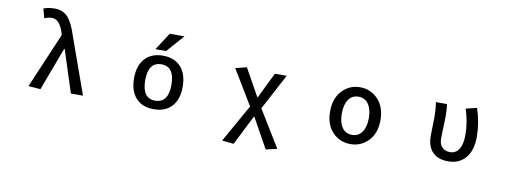

<svg xmlns="http://www.w3.org/2000/svg" viewBox="-74 -1260 5148 1921"><g transform="rotate(10 2500.0 -299.0)"><path d="M351.6 9.8 228.5 0 466.8 -558.6 461.9 -580.1Q421.9 -712.9 340.8 -712.9Q306.6 -712.9 266.6 -695.3L240.2 -790Q289.1 -809.6 353.5 -809.6Q437.5 -809.6 488.3 -753.4Q539.1 -697.3 577.1 -574.2L782.2 0H659.2L520.5 -428.7H515.6Z M1368.2 -261.7Q1368.2 -76.2 1501.5 -76.2Q1634.8 -76.2 1634.8 -260.7Q1634.8 -445.3 1501.5 -445.3Q1368.2 -445.3 1368.2 -261.7ZM1678.7 -760.7 1523.4 -584H1415L1529.3 -760.7ZM1254.9 -260.7Q1254.9 -390.6 1320.3 -461.9Q1385.7 -533.2 1502 -533.2Q1618.2 -533.2 1683.6 -461.9Q1749 -390.6 1749 -260.7Q1749 -130.9 1683.6 -60.1Q1618.2 10.7 1502 10.7Q1385.7 10.7 1320.3 -60.1Q1254.9 -130.9 1254.9 -260.7Z M2349.6 212.9 2231.4 200.2 2447.3 -183.6 2234.4 -536.1 2347.7 -564.5 2502.9 -287.1H2506.8L2634.8 -549.8H2754.9L2561.5 -185.5L2789.1 186.5L2675.8 212.9L2506.8 -90.8H2502.9Z M3500 12.7Q3391.6 12.7 3317.9 -64.5Q3244.1 -141.6 3244.1 -274.4Q3244.1 -408.2 3317.9 -486.3Q3391.6 -564.5 3500 -564.5Q3607.4 -564.5 3681.6 -486.3Q3755.9 -408.2 3755.9 -274.4Q3755.9 -142.6 3681.6 -64.9Q3607.4 12.7 3500 12.7ZM3637.7 -274.4Q3637.7 -364.3 3601.6 -416.5Q3565.4 -468.8 3500 -468.8Q3434.6 -468.8 3398.9 -416.5Q3363.3 -364.3 3363.3 -274.4Q3363.3 -184.6 3398.9 -132.8Q3434.6 -81.1 3500 -81.1Q3565.4 -81.1 3601.6 -133.3Q3637.7 -185.5 3637.7 -274.4Z M4494.1 12.7Q4388.7 12.7 4333.5 -44.9Q4278.3 -102.5 4278.3 -210Q4278.3 -240.2 4280.3 -301.3Q4282.2 -362.3 4282.2 -393.6Q4282.2 -480.5 4270.5 -549.8H4382.8Q4391.6 -506.8 4391.6 -418.9Q4391.6 -392.6 4388.2 -315.4Q4384.8 -238.3 4384.8 -202.1Q4384.8 -141.6 4416 -111.3Q4447.3 -81.1 4495.1 -81.1Q4551.8 -81.1 4585 -129.9Q4618.2 -178.7 4618.2 -275.4Q4618.2 -408.2 4575.2 -537.1L4686.5 -564.5Q4734.4 -416 4734.4 -279.3Q4734.4 -140.6 4669.9 -64Q4605.5 12.7 4494.1 12.7Z"/></g></svg>

Font: Gen Shin Gothic Monospace Medium
Style: Regular
Weight: 500
Designer: [Source Han Sans]
Ryoko NISHIZUKA  (kana & ideographs); Paul D. Hunt (Latin, Greek & Cyrillic); Wenlong ZHANG  (bopomofo
Version: Version 1.002.20150607